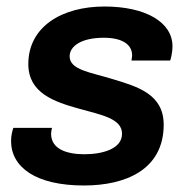

<svg xmlns="http://www.w3.org/2000/svg" viewBox="-20 -558 581 590"><path d="M238 12C365 12 483 -36 483 -175C483 -269 402 -292 326 -315C258 -336 194 -343 194 -385C194 -415 228 -442 299 -442C356 -442 386 -421 386 -388C386 -384 385 -379 384 -372H503C504 -374 510 -395 510 -416C510 -490 427 -538 301 -538C170 -538 67 -476 67 -361C67 -272 147 -245 223 -224C291 -205 355 -194 355 -147C355 -100 294 -84 239 -84C185 -84 137 -100 137 -147C137 -150 138 -159 140 -165H21C18 -157 14 -141 14 -125C14 -44 90 12 238 12Z"/></svg>

Font: Archivo SemiBold
Style: Italic
Weight: 600
Italic angle: -10°
Designer: Hector Gatti
Foundry: Omnibus-Type
Version: Version 2.001